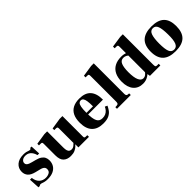

<svg xmlns="http://www.w3.org/2000/svg" viewBox="174 -1703 2727 2727"><g transform="rotate(-45 1537.5 -339.0)"><path d="M221 12Q183 12 160.5 6Q138 0 123.5 -5.5Q109 -11 95 -11Q85 -11 79.5 -7.5Q74 -4 70 0H43L34 -162H70Q78 -95 116.5 -58Q155 -21 215 -21Q252 -21 283 -37.5Q314 -54 314 -95Q314 -113 306.5 -125.5Q299 -138 283 -147.5Q267 -157 241 -163L165 -182Q93 -200 61.5 -236Q30 -272 30 -324Q30 -394 80.5 -438Q131 -482 220 -482Q254 -482 274 -477Q294 -472 307.5 -466.5Q321 -461 333 -461Q344 -461 348.5 -466Q353 -471 356 -479H383L390 -333H357Q347 -371 329 -397Q311 -423 286.5 -436.5Q262 -450 229 -450Q189 -450 165.5 -431Q142 -412 142 -385Q142 -363 156.5 -350Q171 -337 191.5 -330Q212 -323 230 -318L287 -303Q339 -290 369 -269.5Q399 -249 412 -221.5Q425 -194 425 -159Q425 -110 402 -71Q379 -32 333.5 -10Q288 12 221 12Z M684 12Q615 12 574 -26Q533 -64 533 -152V-383Q533 -403 527.5 -409.5Q522 -416 504 -416H469V-449L637 -475H692V-152Q692 -112 699.5 -89Q707 -66 722 -56.5Q737 -47 757 -47Q774 -47 788 -53Q802 -59 817 -72.5Q832 -86 852 -106L858 -78Q844 -60 822.5 -39Q801 -18 767.5 -3Q734 12 684 12ZM845 0V-61H840V-383Q840 -403 834.5 -409.5Q829 -416 811 -416H776V-449L944 -475H999V-64Q999 -50 1003 -43Q1007 -36 1019.5 -34.5Q1032 -33 1057 -33V0Z M1338 12Q1225 12 1165.5 -50Q1106 -112 1106 -234Q1106 -317 1133 -372Q1160 -427 1213 -454.5Q1266 -482 1343 -482Q1401 -482 1444 -466.5Q1487 -451 1515 -420Q1543 -389 1557 -344Q1571 -299 1571 -239V-233H1191V-266H1404Q1404 -332 1398 -372Q1392 -412 1378 -430.5Q1364 -449 1339 -449Q1319 -449 1304 -434.5Q1289 -420 1281 -380.5Q1273 -341 1273 -265Q1273 -204 1279 -163Q1285 -122 1298 -97Q1311 -72 1332 -61Q1353 -50 1383 -50Q1418 -50 1444 -62Q1470 -74 1489 -95.5Q1508 -117 1520 -144L1556 -127Q1542 -96 1519 -63.5Q1496 -31 1453.5 -9.5Q1411 12 1338 12Z M1620 0V-33Q1648 -33 1661.5 -36.5Q1675 -40 1679.5 -51Q1684 -62 1684 -83V-598Q1684 -618 1678.5 -624.5Q1673 -631 1655 -631H1620V-664L1790 -690H1843V-83Q1843 -62 1847 -51.5Q1851 -41 1862.5 -37Q1874 -33 1897 -33V0Z M2136 11Q2044 11 1991.5 -50.5Q1939 -112 1939 -224Q1939 -308 1968 -365.5Q1997 -423 2052 -452.5Q2107 -482 2184 -482Q2214 -482 2235.5 -477.5Q2257 -473 2275 -466.5Q2293 -460 2310 -453V-379Q2300 -390 2284.5 -406.5Q2269 -423 2247 -436Q2225 -449 2196 -449Q2144 -449 2123 -398.5Q2102 -348 2102 -254Q2102 -146 2126 -93Q2150 -40 2193 -40Q2219 -40 2238 -54.5Q2257 -69 2271 -88Q2285 -107 2294 -118L2302 -69Q2275 -40 2248.5 -22.5Q2222 -5 2195 3Q2168 11 2136 11ZM2282 0 2269 -77V-601Q2269 -619 2262 -625Q2255 -631 2242 -631H2205V-665L2375 -690H2427V-83Q2427 -49 2433.5 -41Q2440 -33 2460 -33H2491V0ZM2259 -455V-470H2310V-455Z M2790 12Q2660 12 2596 -49Q2532 -110 2532 -234Q2532 -360 2597 -421Q2662 -482 2792 -482Q2921 -482 2984 -421.5Q3047 -361 3047 -236Q3047 -110 2984 -49Q2921 12 2790 12ZM2791 -20Q2840 -20 2861 -72Q2882 -124 2880 -236Q2879 -346 2859 -398Q2839 -450 2789 -450Q2738 -450 2718.5 -392.5Q2699 -335 2699 -231Q2699 -120 2719 -70Q2739 -20 2791 -20Z"/></g></svg>

Font: Frank Ruhl Libre Black
Style: Regular
Weight: 900
Designer: Yanek Iontef
Foundry: Fontef
Version: Version 6.004